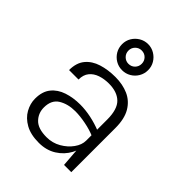

<svg xmlns="http://www.w3.org/2000/svg" viewBox="-207 -825 946 946"><g transform="rotate(45 266.5 -351.5)"><path d="M394.5 0 387 -98.5V-308.5Q387 -380 356 -410Q325 -440 267.5 -440Q235.5 -440 208 -430.8Q180.5 -421.5 164 -401.2Q147.5 -381 147.5 -348H81.5Q81.5 -398.5 106.5 -428.8Q131.5 -459 173.8 -472.2Q216 -485.5 267.5 -485.5Q318.5 -485.5 358.5 -467.8Q398.5 -450 421.8 -410.8Q445 -371.5 445 -307.5V0ZM229.5 11Q172.5 11 135.5 -9.8Q98.5 -30.5 80.5 -63Q62.5 -95.5 62.5 -130Q62.5 -180 86.8 -210Q111 -240 151.8 -253.5Q192.5 -267 241 -267Q277.5 -267 316.8 -258.8Q356 -250.5 392 -236V-197Q361 -210.5 320.5 -218.5Q280 -226.5 247 -226.5Q196 -226.5 160 -204.5Q124 -182.5 124 -130Q124 -90.5 150.8 -63Q177.5 -35.5 237 -35.5Q277.5 -35.5 311.5 -55Q345.5 -74.5 366.2 -103.5Q387 -132.5 387 -162H401.5Q401.5 -116.5 380.2 -77Q359 -37.5 320.2 -13.2Q281.5 11 229.5 11ZM266.5 -532Q242 -532 221.2 -544.2Q200.5 -556.5 188.2 -577.2Q176 -598 176 -623Q176 -648 188.2 -668.5Q200.5 -689 221.2 -701.5Q242 -714 267 -714Q291.5 -714 312.2 -701.5Q333 -689 345.2 -668.5Q357.5 -648 357.5 -623Q357.5 -598 345.2 -577.2Q333 -556.5 312.2 -544.2Q291.5 -532 266.5 -532ZM266.5 -576.5Q286.5 -576.5 299.8 -590Q313 -603.5 313 -623Q313 -642.5 299.8 -656Q286.5 -669.5 266.5 -669.5Q247.5 -669.5 234 -656Q220.5 -642.5 220.5 -623Q220.5 -603.5 234 -590Q247.5 -576.5 266.5 -576.5Z"/></g></svg>

Font: Karla Light
Style: Regular
Weight: 300
Designer: Jonathan Pinhorn
Version: Version 2.004;gftools[0.9.33]